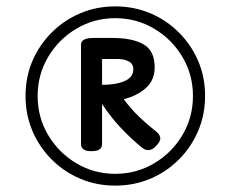

<svg xmlns="http://www.w3.org/2000/svg" viewBox="-20 -1055 723 602"><path d="M341 -473Q283 -473 232 -494.5Q181 -516 142 -555Q103 -594 81.5 -645Q60 -696 60 -754Q60 -813 81.5 -863.5Q103 -914 142 -953Q181 -992 232 -1013.5Q283 -1035 341 -1035Q400 -1035 451 -1013.5Q502 -992 541 -953Q580 -914 601.5 -863.5Q623 -813 623 -754Q623 -696 601.5 -645Q580 -594 541 -555Q502 -516 451 -494.5Q400 -473 341 -473ZM341 -510Q408 -510 463.5 -543Q519 -576 552 -631.5Q585 -687 585 -754Q585 -821 552 -876.5Q519 -932 463.5 -965Q408 -998 341 -998Q275 -998 219.5 -965Q164 -932 131 -876.5Q98 -821 98 -754Q98 -687 131 -631.5Q164 -576 219.5 -543Q275 -510 341 -510ZM266 -581Q249 -581 241.5 -587Q234 -593 234 -603V-915Q234 -936 273 -936H333Q395 -936 430 -916Q465 -896 465 -844Q465 -804 438 -779.5Q411 -755 368 -744Q391 -713 415.5 -689.5Q440 -666 468 -644Q481 -634 482.5 -623.5Q484 -613 471 -599Q448 -573 424 -593Q390 -621 358.5 -654.5Q327 -688 300 -729V-603Q300 -593 292.5 -587Q285 -581 266 -581ZM300 -789Q344 -789 371 -801Q398 -813 398 -838Q398 -855 383.5 -862.5Q369 -870 350 -870H300Z"/></svg>

Font: Playwrite DE Grund
Style: Regular
Weight: 400
Designer: Veronika Burian, José Scaglione
Foundry: TypeTogether
Version: Version 1.002